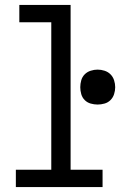

<svg xmlns="http://www.w3.org/2000/svg" viewBox="-20 -755 540 775"><path d="M44 0V-70H187V-665H58V-735H265V-70H394V0ZM374 -333Q360 -333 346 -337Q332 -341 322 -351Q312 -361 308 -375Q304 -389 304 -403Q304 -417 308 -431Q312 -445 322 -455Q332 -465 346 -469.5Q360 -474 374 -474Q388 -474 402 -469.5Q416 -465 426 -455Q436 -445 440.5 -431Q445 -417 445 -403Q445 -389 440.5 -375Q436 -361 426 -351Q416 -341 402 -337Q388 -333 374 -333Z"/></svg>

Font: Iosevka Term Curly
Style: Regular
Weight: 400
Designer: Belleve Invis
Foundry: Belleve Invis
Version: Version 32.3.0